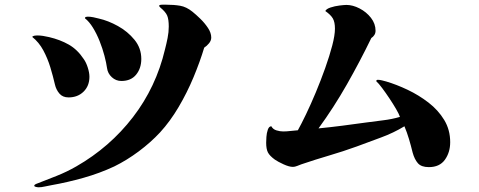

<svg xmlns="http://www.w3.org/2000/svg" viewBox="-20 -737 2040 818"><path d="M361 -410Q361 -371 336 -346.5Q311 -322 272 -322Q247 -322 233 -338.5Q219 -355 214 -377Q206 -412 194.5 -450Q183 -488 164.5 -522.5Q146 -557 117 -580Q121 -584 127 -585Q133 -586 138 -586Q151 -586 163.5 -584Q176 -582 189 -579Q236 -568 273 -547Q310 -526 337 -485Q347 -471 354 -449Q361 -427 361 -410ZM880 -577Q880 -564 870.5 -552.5Q861 -541 850 -534Q832 -474 804.5 -408Q777 -342 741 -281Q705 -220 662 -173Q622 -130 571 -92Q520 -54 467 -28Q405 1 336 20.5Q267 40 199 52Q186 54 171.5 57.5Q157 61 143 61Q141 61 133.5 59.5Q126 58 126 54Q126 51 129 49.5Q132 48 133 47Q177 30 221 12.5Q265 -5 305 -28Q448 -110 546.5 -238Q645 -366 683 -527Q689 -550 694 -575Q699 -600 699 -624Q699 -654 692.5 -670Q686 -686 663 -705Q662 -707 660 -708.5Q658 -710 658 -712Q658 -717 671.5 -717Q685 -717 689 -717Q721 -717 747.5 -712.5Q774 -708 800 -687Q815 -675 833.5 -657Q852 -639 866 -618Q880 -597 880 -577ZM582 -486Q582 -446 560 -419Q538 -392 497 -392Q474 -392 456.5 -408Q439 -424 436 -447Q433 -469 425 -499.5Q417 -530 404.5 -561.5Q392 -593 376 -619Q360 -645 342 -659Q342 -664 346 -665Q350 -666 354 -666Q365 -666 377.5 -663.5Q390 -661 401 -658Q441 -649 482.5 -626Q524 -603 553 -567.5Q582 -532 582 -486Z M1898 -131Q1898 -88 1875.5 -56.5Q1853 -25 1807 -25Q1775 -25 1760.5 -41.5Q1746 -58 1738 -87Q1731 -116 1722.5 -144.5Q1714 -173 1703 -199Q1657 -171 1604 -151.5Q1551 -132 1500 -113Q1442 -92 1382.5 -74.5Q1323 -57 1264 -37Q1256 -34 1246 -30Q1236 -26 1228 -26Q1212 -26 1188 -37Q1164 -48 1151 -57Q1129 -73 1121.5 -87.5Q1114 -102 1114 -129Q1114 -137 1115 -153.5Q1116 -170 1121 -184.5Q1126 -199 1136 -199Q1143 -186 1158 -181.5Q1173 -177 1186 -177Q1202 -177 1217.5 -179Q1233 -181 1249 -182Q1263 -207 1283.5 -249.5Q1304 -292 1325.5 -343.5Q1347 -395 1365.5 -447Q1384 -499 1395.5 -543Q1407 -587 1407 -615Q1407 -643 1398 -658.5Q1389 -674 1366 -690Q1370 -699 1388 -705Q1406 -711 1426.5 -713.5Q1447 -716 1456 -716Q1483 -716 1512 -701Q1541 -686 1560.5 -661Q1580 -636 1580 -606Q1580 -596 1575 -588Q1570 -580 1562 -575Q1514 -476 1458 -377.5Q1402 -279 1337 -190Q1388 -195 1438.5 -201.5Q1489 -208 1539 -215Q1575 -220 1612.5 -224.5Q1650 -229 1684 -239Q1680 -251 1667.5 -272.5Q1655 -294 1639 -318Q1623 -342 1608 -362Q1593 -382 1583 -391Q1583 -397 1590 -397Q1598 -397 1607.5 -394.5Q1617 -392 1625 -390Q1669 -377 1716.5 -354.5Q1764 -332 1805.5 -300Q1847 -268 1872.5 -226Q1898 -184 1898 -131Z"/></svg>

Font: Kaisei Tokumin ExtraBold
Style: Regular
Weight: 800
Designer: Font-Kai, 金井和夫
Foundry: KAZUO KANAI
Version: Version 5.003